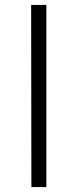

<svg xmlns="http://www.w3.org/2000/svg" viewBox="-20 -753 317 783"><path d="M108 10H169V-733H107Z"/></svg>

Font: GenEiGothic-pro-Light
Style: Regular
Weight: 300
Designer: Ryoko NISHIZUKA (kana & ideographs); Paul D. Hunt (Latin, Greek & Cyrillic); Wenlong ZHANG (bopomofo); Sandoll Communica
Foundry: Adobe Systems Incorporated; o_tamon
Version: Version 1.000.140830